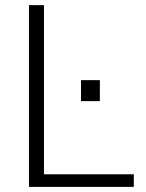

<svg xmlns="http://www.w3.org/2000/svg" viewBox="-20 -731 571 751"><path d="M151.9 -49.3H503.4V0H93.3V-710.9H151.9ZM370.6 -335.4H296.9V-417.5H370.6Z"/></svg>

Font: Franko
Style: Light
Weight: 300
Designer: Google
Version: Version 1.200310; 2013